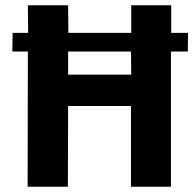

<svg xmlns="http://www.w3.org/2000/svg" viewBox="-20 -710 735 730"><path d="M630 -514V0H478V-307H239L238 0H85L86 -514H27L28 -585H87L86 -690H239L240 -585H479V-690H631V-585H695L694 -514ZM239 -514V-426H479L478 -514Z"/></svg>

Font: Taylor Sans Bold LRS
Style: Bold
Weight: 700
Italic angle: -8°
Designer: Natanael Gama
Version: Version 1.001 September 8, 2015